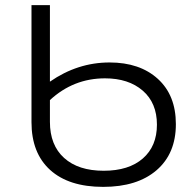

<svg xmlns="http://www.w3.org/2000/svg" viewBox="-20 -720 753 750"><path d="M408 -476Q526 -476 596.5 -412Q667 -348 667 -235Q667 -120 591.5 -55Q516 10 383 10Q249 10 176 -56Q103 -122 103 -243V-700H175V-401Q283 -476 408 -476ZM385 -53Q483 -53 538 -101Q593 -149 593 -233Q593 -318 537.5 -366Q482 -414 390 -414Q267 -414 175 -329V-244Q175 -153 230.5 -103Q286 -53 385 -53Z"/></svg>

Font: Montserrat Alternates
Style: Regular
Weight: 400
Designer: Julieta Ulanovsky
Foundry: Julieta Ulanovsky
Version: Version 7.200;PS 007.200;hotconv 1.0.88;makeotf.lib2.5.64775